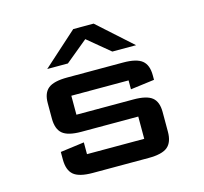

<svg xmlns="http://www.w3.org/2000/svg" viewBox="-95 -747 907 854"><g transform="rotate(-15 358.5 -320.5)"><path d="M454.1 -499 352.1 -583.5 249.5 -499H154.3L312 -640.6H405.8L563.5 -499ZM117.2 -352.1Q117.2 -398.4 142.8 -418.9Q168.5 -439.5 230.5 -439.5H487.3Q549.3 -439.5 575 -418.7Q600.6 -397.9 600.6 -350.6V-329.6L490.7 -315.4V-356.4H227.1V-269H489.3Q550.3 -269 575.4 -248.8Q600.6 -228.5 600.6 -182.1V-90.8Q600.6 -42.5 575.2 -21.2Q549.8 0 487.3 0H230.5Q168 0 142.6 -21.5Q117.2 -43 117.2 -92.3V-127L227.1 -141.6V-87.4H490.7V-189.9H228.5Q167 -189.9 142.1 -211.2Q117.2 -232.4 117.2 -281.2Z"/></g></svg>

Font: Squarish Sans CT
Style: RegularSC
Weight: 400
Version: Version 0.9